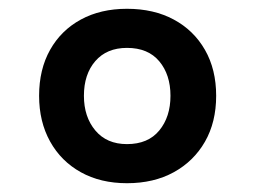

<svg xmlns="http://www.w3.org/2000/svg" viewBox="-20 -841 580 437"><path d="M269 -424Q209 -424 164 -449Q119 -474 94 -519Q69 -564 69 -623Q69 -683 94 -727.5Q119 -772 164 -796.5Q209 -821 269 -821Q330 -821 375.5 -796.5Q421 -772 446.5 -727.5Q472 -683 472 -623Q472 -563 446.5 -518.5Q421 -474 375.5 -449Q330 -424 269 -424ZM269 -513Q317 -513 342.5 -544Q368 -575 368 -623Q368 -671 342.5 -701.5Q317 -732 269 -732Q223 -732 197 -702Q171 -672 171 -623Q171 -575 197 -544Q223 -513 269 -513Z"/></svg>

Font: Oswald
Style: Bold
Weight: 700
Designer: Vernon Adams
Foundry: Vernon Adams
Version: Version 4.103;gftools[0.9.33.dev8+g029e19f]